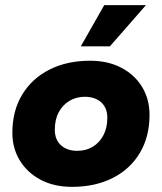

<svg xmlns="http://www.w3.org/2000/svg" viewBox="-20 -716 630 746"><path d="M260 10Q190 10 138 -17.5Q86 -45 57 -92.5Q28 -140 28 -200Q28 -285 66 -348Q104 -411 172 -445.5Q240 -480 330 -480Q400 -480 452 -452.5Q504 -425 532.5 -377.5Q561 -330 561 -270Q561 -185 523.5 -122Q486 -59 418 -24.5Q350 10 260 10ZM280 -130Q314 -130 340 -145.5Q366 -161 381.5 -190Q397 -219 397 -258Q397 -297 373 -318.5Q349 -340 309 -340Q277 -340 250.5 -324.5Q224 -309 208.5 -280.5Q193 -252 193 -212Q193 -173 217 -151.5Q241 -130 280 -130ZM294 -536 385 -696H547L407 -536Z"/></svg>

Font: Gantari ExtraBold
Style: Italic
Weight: 800
Italic angle: -10°
Designer: Anugrah Pasau
Foundry: Lafontype
Version: Version 1.000